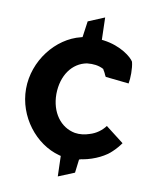

<svg xmlns="http://www.w3.org/2000/svg" viewBox="-87 -752 728 917"><g transform="rotate(10 276.5 -293.5)"><path d="M35 -286C35 -152 129 -32 246 -1L254 1L257 100L335 68L343 3L349 1C354 -1 357 -1 358 -1H359C420 -12 470 -40 495 -65C512 -81 525 -97 534 -110L446 -178C429 -155 403 -135 371 -126C351 -119 325 -115 301 -119C231 -132 182 -197 182 -287C183 -377 230 -443 301 -456H302C331 -459 357 -456 380 -444L382 -443L383 -440C388 -433 391 -426 394 -420V-419L400 -408L513 -396C518 -420 519 -471 511 -501C500 -521 445 -567 360 -578L351 -579L348 -687L269 -654L258 -576L251 -574C132 -545 35 -422 35 -286Z"/></g></svg>

Font: Rabbid Highway Sign IV
Style: Obl
Weight: 400
Foundry: Cannot Into Space Fonts
Version: Version 0.277